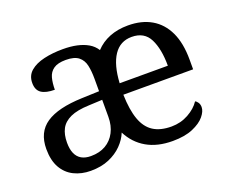

<svg xmlns="http://www.w3.org/2000/svg" viewBox="-95 -699 1032 861"><g transform="rotate(-20 420.5 -268.0)"><path d="M205 10Q161 10 125.5 -7.5Q90 -25 70 -60.5Q50 -96 50 -150Q50 -230 106.5 -268Q163 -306 278 -310L361 -313V-373Q361 -409 355 -436.5Q349 -464 329 -480Q309 -496 268 -496Q230 -496 210 -482Q190 -468 183.5 -443.5Q177 -419 177 -387Q135 -387 113.5 -401.5Q92 -416 92 -450Q92 -485 116.5 -506Q141 -527 182 -536.5Q223 -546 272 -546Q310 -546 339.5 -539.5Q369 -533 391.5 -520Q414 -507 428 -485Q456 -515 495 -530.5Q534 -546 583 -546Q648 -546 694.5 -519Q741 -492 766 -439Q791 -386 791 -307V-261H458Q460 -188 476.5 -142Q493 -96 526.5 -74.5Q560 -53 613 -53Q657 -53 694 -73.5Q731 -94 750 -123Q757 -120 763 -111Q769 -102 769 -89Q769 -69 750 -46Q731 -23 692.5 -6.5Q654 10 596 10Q523 10 472 -19.5Q421 -49 393 -104Q381 -74 355.5 -48Q330 -22 292.5 -6Q255 10 205 10ZM228 -52Q269 -52 298.5 -69Q328 -86 344.5 -117.5Q361 -149 361 -191V-272L297 -269Q240 -267 207.5 -252Q175 -237 161 -210.5Q147 -184 147 -145Q147 -114 156 -93.5Q165 -73 183 -62.5Q201 -52 228 -52ZM690 -315Q690 -395 665.5 -443.5Q641 -492 581 -492Q526 -492 495.5 -446.5Q465 -401 460 -315Z"/></g></svg>

Font: Noto Serif Lao
Style: Regular
Weight: 400
Designer: Monotype Design Team
Foundry: Monotype Imaging Inc.
Version: Version 2.003